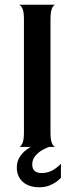

<svg xmlns="http://www.w3.org/2000/svg" viewBox="-20 -620 314 810"><path d="M60 0Q67 0 74 -14Q81 -28 81 -60V-540Q81 -572 74 -585.5Q67 -599 60 -600H214Q207 -600 200 -586Q193 -572 193 -539V-60Q193 -28 200 -14Q207 0 214 0ZM146 170Q102 170 76.5 147.5Q51 125 51 87Q51 61 63 42.5Q75 24 91 12Q107 0 117 -3H197Q180 1 161 11.5Q142 22 129 37.5Q116 53 116 74Q116 110 156 110Q184 110 206 96Q228 82 237 70V130Q234 134 221.5 144Q209 154 190 162Q171 170 146 170Z"/></svg>

Font: Red Rose
Style: Regular
Weight: 400
Designer: Jaikishan Patel
Version: Version 2.000; ttfautohint (v1.8.3)